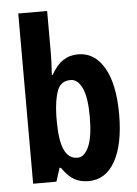

<svg xmlns="http://www.w3.org/2000/svg" viewBox="-54 -802 610 854"><g transform="rotate(-5 250.5 -375.0)"><path d="M189 -571Q189 -555 188 -529Q187 -503 185 -475H189Q212 -517 241.5 -536.5Q271 -556 309 -556Q383 -556 425.5 -482.5Q468 -409 468 -274Q468 -141 426 -65.5Q384 10 307 10Q270 10 243 -5.5Q216 -21 189 -60H183L164 0H60V-760H189ZM266 -445Q222 -445 206.5 -404Q191 -363 189 -292V-267Q189 -182 208 -140Q227 -98 267 -98Q298 -98 317.5 -142Q337 -186 337 -276Q337 -361 317.5 -403Q298 -445 266 -445Z"/></g></svg>

Font: Noto Sans Telugu ExtraCondensed
Style: Bold
Weight: 700
Width: 2
Designer: Jelle Bosma - Monotype Design Team
Foundry: Monotype Imaging Inc.
Version: Version 2.005; ttfautohint (v1.8.4.7-5d5b)